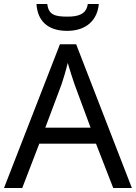

<svg xmlns="http://www.w3.org/2000/svg" viewBox="-20 -938 679 958"><path d="M473 -918H418C411 -866 369 -855 317 -855C256 -855 222 -863 216 -918H162C167 -836 216 -784 315 -784C411 -784 466 -838 473 -918ZM545 0H638L360 -717H279L0 0H91L176 -221H459ZM352 -517 432 -301H206L287 -517C295 -540 308 -583 318 -624C325 -599 346 -533 352 -517Z"/></svg>

Font: Noto Sans Miao
Style: Regular
Weight: 400
Designer: Monotype Design Team
Foundry: Monotype Imaging Inc.
Version: Version 2.003